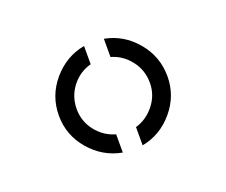

<svg xmlns="http://www.w3.org/2000/svg" viewBox="-53 -882 428 364"><g transform="rotate(-20 161.5 -700.5)"><path d="M141.9 -593Q103.9 -600 77.9 -630.2Q51.9 -660.5 51.9 -700Q51.9 -740 77.9 -770.5Q103.9 -801 141.9 -808V-771.2Q118.4 -764.9 103.1 -745.3Q87.9 -725.6 87.9 -700Q87.9 -675.4 103.1 -655.9Q118.4 -636.4 141.9 -629.8ZM181.9 -593V-629.8Q204.6 -636.4 220 -655.9Q235.4 -675.4 235.4 -700Q235.4 -725.5 220 -745.2Q204.6 -764.9 181.9 -771.2V-808Q219.4 -801 245.2 -770.5Q270.9 -740 270.9 -700Q270.9 -661 245.2 -630.5Q219.4 -600 181.9 -593Z"/></g></svg>

Font: Big Shoulders Stencil Display SC Thin
Style: Regular
Weight: 100
Designer: Patric King
Foundry: XO Type Co
Version: Version 2.001